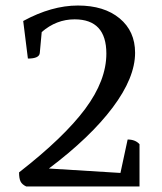

<svg xmlns="http://www.w3.org/2000/svg" viewBox="-20 -675 587 695"><path d="M75 0Q60 -7 54.5 -18Q49 -29 49 -51Q212 -178 288.5 -281Q365 -384 365 -481Q365 -605 250 -605Q184 -605 131 -559L124 -483Q122 -463 81 -463L64 -599Q167 -655 262 -655Q357 -655 413 -608.5Q469 -562 469 -484Q469 -394 388 -286Q307 -178 157 -65L416 -49L442 -170Q470 -170 485 -153V0Z"/></svg>

Font: Petrona Medium
Style: Regular
Weight: 500
Designer: Ringo R. Seeber
Foundry: Ringo R. Seeber
Version: Version 2.001; ttfautohint (v1.8.3)